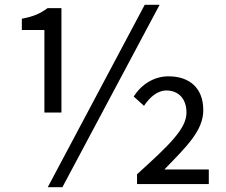

<svg xmlns="http://www.w3.org/2000/svg" viewBox="-20 -767 943 800"><path d="M645 -747H583L179 13H240ZM71 -689V-642H165V-298H236V-733H178C147 -710 119 -698 71 -689ZM551 -41V0H850V-61H665C758 -157 827 -223 827 -308C827 -400 770 -449 682 -449C622 -449 570 -416 537 -365L580 -326C604 -362 636 -390 673 -390C725 -390 757 -354 757 -298C757 -231 687 -164 551 -41Z"/></svg>

Font: Bithumb Trading Sans
Style: Regular
Weight: 400
Designer: HamHyungwon
Foundry: Bithumb
Version: Version 1.300;FEAKit 1.0